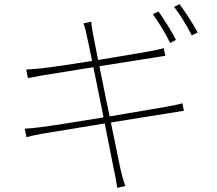

<svg xmlns="http://www.w3.org/2000/svg" viewBox="-20 -856 1040 922"><path d="M741 -801 714 -788C741 -751 778 -690 797 -650L825 -664C803 -708 766 -766 741 -801ZM842 -836 816 -823C845 -786 878 -731 901 -686L929 -700C909 -739 869 -800 842 -836ZM397 -683C404 -660 521 -76 527 -41C534 -12 538 15 543 46L582 37C572 13 565 -19 558 -47C551 -77 430 -668 427 -691C424 -711 419 -734 418 -752L381 -744C387 -726 393 -706 397 -683ZM106 -522 114 -481C139 -486 160 -490 184 -494C284 -511 622 -564 723 -580C746 -584 766 -587 774 -588L766 -625C756 -622 743 -618 716 -613C616 -594 275 -538 180 -528C148 -525 125 -523 106 -522ZM99 -238 107 -197C128 -203 149 -208 184 -214C288 -232 649 -290 788 -312C825 -318 848 -322 863 -324L856 -360C840 -355 820 -351 782 -344C658 -322 278 -258 172 -245C151 -242 120 -239 99 -238Z"/></svg>

Font: Source Han Sans JP VF
Style: Regular
Weight: 250
Designer: Ryoko NISHIZUKA 西塚涼子 (kana, bopomofo & ideographs); Paul D. Hunt (Latin, Greek & Cyrillic); Sandoll Communications 산돌커뮤니
Foundry: Adobe
Version: Version 2.004;hotconv 1.0.118;makeotfexe 2.5.65603